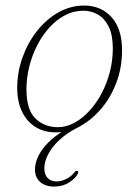

<svg xmlns="http://www.w3.org/2000/svg" viewBox="-20 -480 511 708"><path d="M290 -459.5Q352.5 -459.5 391.2 -416.8Q430 -374 430 -295Q430 -229 408.2 -172.8Q386.5 -116.5 348.8 -74Q311 -31.5 262.5 -7.5Q226 11 199 36.2Q172 61.5 157.8 88.5Q143.5 115.5 143.5 140.5Q143.5 164 155.8 176.5Q168 189 188 189Q205.5 189 223.8 180.2Q242 171.5 254 156Q257 152 259 150.8Q261 149.5 263.5 150Q266 150 267.8 152Q269.5 154 268 158Q260.5 176 236.2 192Q212 208 180.5 208Q147 208 128 191Q109 174 109 145.5Q109 121.5 121 96.2Q133 71 157.5 46Q182 21 220 -1L221 5.5Q205.5 7.5 198 7.8Q190.5 8 184.5 8Q143 8 111.2 -11.5Q79.5 -31 61.5 -67.8Q43.5 -104.5 43.5 -156Q43.5 -214 63 -268.2Q82.5 -322.5 116.5 -365.8Q150.5 -409 195.2 -434.2Q240 -459.5 290 -459.5ZM193.5 -11Q224.5 -11 254 -27Q283.5 -43 309.2 -70.8Q335 -98.5 354.5 -135.2Q374 -172 385 -214.5Q396 -257 396 -301Q396 -351 380.8 -381.8Q365.5 -412.5 340.8 -426.5Q316 -440.5 287.5 -440.5Q252 -440.5 220.5 -424.2Q189 -408 162.8 -379.2Q136.5 -350.5 117.5 -313.5Q98.5 -276.5 88 -234.8Q77.5 -193 77.5 -150.5Q77.5 -75 110.8 -43Q144 -11 193.5 -11Z"/></svg>

Font: Fraunces Thin
Style: Italic
Weight: 250
Italic angle: -16°
Version: Version 1.000;[b76b70a41]